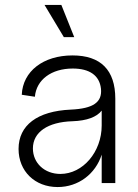

<svg xmlns="http://www.w3.org/2000/svg" viewBox="-20 -740 559 776"><path d="M213 16C297 16 366 -37 391 -115V0H446V-341C446 -457 387 -516 273 -516C155 -516 72 -452 68 -357L121 -349C127 -418 188 -463 274 -463C342 -463 382 -435 388 -382C394 -327 357 -301 266 -297C131 -291 55 -234 55 -138C55 -48 121 16 213 16ZM224 -37C160 -37 113 -81 113 -140C113 -206 173 -247 273 -250C331 -252 371 -267 391 -293V-233C391 -126 315 -37 224 -37ZM238 -590H280L228 -720H160Z"/></svg>

Font: Uncut Sans Light
Style: Regular
Weight: 300
Designer: Kasper Nordkvist
Foundry: UNCUT.wtf
Version: Version 1.304;Glyphs 3.2 (3246)